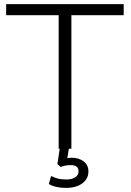

<svg xmlns="http://www.w3.org/2000/svg" viewBox="-20 -725 637 936"><path d="M266 0V-651H10V-705H583V-651H328V0ZM302 191Q250 191 218 172L229 133Q248 142 264 146Q280 150 303 150Q330 150 346.5 139.5Q363 129 363 110Q363 80 325 80Q314 80 302.5 81.5Q291 83 276 89L260 75L274 -20H319L308 46Q320 44 330 44Q364 44 387.5 61.5Q411 79 411 111Q411 147 381 169Q351 191 302 191Z"/></svg>

Font: Mulish Light
Style: Regular
Weight: 300
Designer: Vernon Adams
Foundry: Vernon Adams
Version: Version 3.603; ttfautohint (v1.8.3)